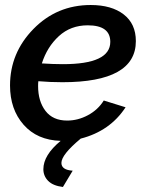

<svg xmlns="http://www.w3.org/2000/svg" viewBox="-20 -552 585 766"><path d="M229 -224Q180 -224 133 -228Q132 -221 132 -209Q132 -148 161.5 -109.5Q191 -71 248 -71Q291 -71 331 -92.5Q371 -114 394 -151L481 -124Q419 -29 302 1Q225 65 225 98Q225 126 270 129L231 194Q191 189 172 169.5Q153 150 153 123Q153 67 222 10Q128 7 74 -54.5Q20 -116 20 -211Q20 -341 113.5 -436.5Q207 -532 342 -532Q425 -532 473.5 -494.5Q522 -457 522 -388Q522 -224 229 -224ZM330 -451Q262 -451 215 -408Q168 -365 147 -299Q192 -296 231 -296Q420 -296 420 -385Q420 -451 330 -451Z"/></svg>

Font: Raleway-v4020 SemiBold
Style: Italic
Weight: 600
Italic angle: -12°
Designer: Matt McInerney, Pablo Impallari, Rodrigo Fuenzalida
Foundry: Matt McInerney, Pablo Impallari, Rodrigo Fuenzalida
Version: Version 4.020;PS 004.020;hotconv 1.0.88;makeotf.lib2.5.64775